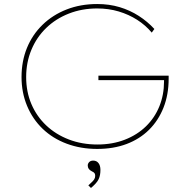

<svg xmlns="http://www.w3.org/2000/svg" viewBox="-20 -730 932 954"><path d="M463 10Q381 10 311.5 -16Q242 -42 192 -90Q142 -138 114.5 -204Q87 -270 87 -347Q87 -426 114 -492Q141 -558 191.5 -607Q242 -656 311 -683Q380 -710 463 -710Q523 -710 574.5 -694.5Q626 -679 669.5 -651Q713 -623 747 -586L734 -568Q703 -605 661.5 -631.5Q620 -658 570 -673Q520 -688 463 -688Q387 -688 322 -662.5Q257 -637 209.5 -591Q162 -545 136 -482.5Q110 -420 110 -347Q110 -274 136 -213Q162 -152 209.5 -107Q257 -62 322 -37Q387 -12 464 -12Q539 -12 600.5 -36Q662 -60 705.5 -102.5Q749 -145 772 -202Q795 -259 795 -325V-339L803 -332H469V-354H818Q818 -349 818 -346Q818 -343 818 -341.5Q818 -340 818 -339Q818 -260 792.5 -195.5Q767 -131 720.5 -85Q674 -39 609 -14.5Q544 10 463 10ZM432 204 419 191Q426 184 434 177Q442 170 447.5 162Q453 154 453 144Q453 136 450 131Q447 126 436 121Q426 116 421 109Q416 102 416 92Q416 83 423 75.5Q430 68 443 68Q460 68 469.5 80.5Q479 93 479 114Q479 127 477 138.5Q475 150 470 160.5Q465 171 455.5 181.5Q446 192 432 204Z"/></svg>

Font: Lexend Exa Thin
Style: Regular
Weight: 250
Designer: Bonnie Shaver-Troup, Thomas Jockin
Foundry: Lexend
Version: Version 1.007